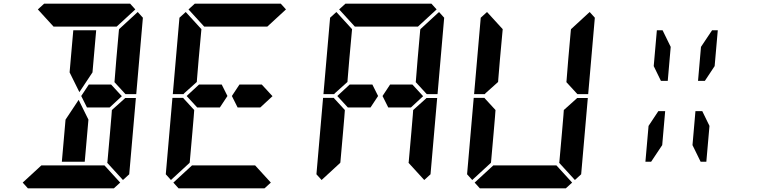

<svg xmlns="http://www.w3.org/2000/svg" viewBox="-20 -1020 4120 1040"><path d="M582 -562 640 -499 574 -438H546H510H451L420 -500L461 -562H520H557ZM654 -485 658 -489H716L680 -76L646 -45L561 -138L562 -144L576 -302L584 -396L586 -424ZM726 -955 754 -924 718 -510H660L656 -514L600 -575L601 -586L610 -698L624 -856L625 -862ZM366 -731 377 -856H501L490 -731L481 -628L410 -521L357 -628ZM631 -31 597 0H426H302H131L103 -31L204 -124H229H313H437H521H546ZM185 -969 219 -1000H390H514H685L713 -969L612 -876H587H503H379H295H276H270ZM450 -269 439 -144H315L326 -269L335 -372L406 -479L459 -372Z M978 -515 974 -510H916L952 -924L986 -955L1071 -862L1056 -698L1047 -590L1046 -576ZM1398 -562 1456 -499 1390 -438H1362H1326H1267L1236 -500L1277 -562H1336H1373ZM1008 -144 1007 -138 906 -45 878 -76 914 -490H972L976 -485L1032 -424L1029 -384L1022 -302ZM1447 -31 1413 0H1242H1118H947L919 -31L1020 -124H1045H1129H1253H1337H1362ZM1001 -969 1035 -1000H1206H1330H1501L1529 -969L1428 -876H1403H1319H1195H1111H1092H1086ZM1181 -562 1212 -500 1171 -438H1112H1075H1048L991 -500L1058 -562H1085H1122Z M1794 -515 1790 -510H1732L1768 -924L1802 -955L1887 -862L1872 -698L1863 -590L1862 -576ZM2214 -562 2272 -499 2206 -438H2178H2142H2083L2052 -500L2093 -562H2152H2189ZM1824 -144 1823 -138 1722 -45 1694 -76 1730 -490H1788L1792 -485L1848 -424L1845 -384L1838 -302ZM2286 -485 2290 -489H2348L2312 -76L2278 -45L2193 -138L2194 -144L2208 -302L2216 -396L2218 -424ZM2358 -955 2386 -924 2350 -510H2292L2288 -514L2232 -575L2233 -586L2242 -698L2256 -856L2257 -862ZM1817 -969 1851 -1000H2022H2146H2317L2345 -969L2244 -876H2219H2135H2011H1927H1908H1902ZM1997 -562 2028 -500 1987 -438H1928H1891H1864L1807 -500L1874 -562H1901H1938Z M2610 -515 2606 -510H2548L2584 -924L2618 -955L2703 -862L2688 -698L2679 -590L2678 -576ZM2640 -144 2639 -138 2538 -45 2510 -76 2546 -490H2604L2608 -485L2664 -424L2661 -384L2654 -302ZM3102 -485 3106 -489H3164L3128 -76L3094 -45L3009 -138L3010 -144L3024 -302L3032 -396L3034 -424ZM3174 -955 3202 -924 3166 -510H3108L3104 -514L3048 -575L3049 -586L3058 -698L3072 -856L3073 -862ZM3079 -31 3045 0H2874H2750H2579L2551 -31L2652 -124H2677H2761H2885H2969H2994Z M3777 -766 3837 -856H3868L3851 -662L3798 -582H3761ZM3823 -338 3806 -144H3775L3731 -234L3747 -418H3784ZM3567 -234 3507 -144H3476L3493 -338L3546 -418H3583ZM3521 -662 3538 -856H3569L3613 -766L3597 -582H3560Z"/></svg>

Font: DSEG14 Classic
Style: Bold Italic
Weight: 700
Italic angle: -5°
Designer: Keshikan(Twitter:@keshinomi_88pro)
Version: Version 0.46